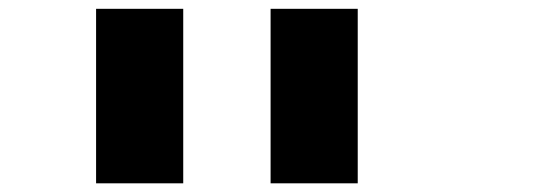

<svg xmlns="http://www.w3.org/2000/svg" viewBox="-20 -820 1240 440"><path d="M799.8 -399.9H600.1V-799.8H799.8ZM399.9 -399.9H200.2V-799.8H399.9Z"/></svg>

Font: QuinqueFive
Style: Regular
Weight: 400
Monospace: yes
Designer: GGBotNet
Foundry: GGBotNet
Version: 1.1